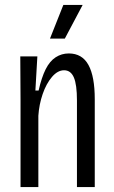

<svg xmlns="http://www.w3.org/2000/svg" viewBox="-20 -756 462 776"><path d="M63 0V-353L62 -528H131L123 -390H136Q148 -443 164.5 -476Q181 -509 205 -524.5Q229 -540 258 -540Q312 -540 337.5 -493.5Q363 -447 363 -355V0H291V-350Q291 -414 278.5 -443Q266 -472 239 -472Q213 -472 190 -445Q167 -418 152.5 -376Q138 -334 135 -288V0ZM242 -600H182L236 -736H314Z"/></svg>

Font: Bricolage Grotesque 24pt Condensed Light
Style: Regular
Weight: 300
Width: 3
Designer: Mathieu Triay
Foundry: Atelier Triay
Version: Version 1.001;gftools[0.9.33.dev8+g029e19f]